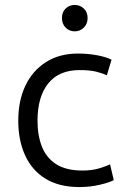

<svg xmlns="http://www.w3.org/2000/svg" viewBox="-20 -747 505 778"><path d="M302 11Q220 11 165 -22.5Q110 -56 82 -117Q54 -178 54 -258Q54 -339 83 -400Q112 -461 166.5 -495.5Q221 -530 296 -530Q337 -530 374 -523Q411 -516 432 -505L413 -442Q393 -451 368 -457Q343 -463 302 -463Q219 -463 175.5 -409Q132 -355 132 -258Q132 -198 150 -152.5Q168 -107 208 -81.5Q248 -56 314 -56Q353 -56 382.5 -65Q412 -74 426 -81L441 -17Q422 -7 383 2Q344 11 302 11ZM283 -620Q261 -620 246 -635Q231 -650 231 -674Q231 -698 246 -712.5Q261 -727 283 -727Q304 -727 319.5 -712.5Q335 -698 335 -674Q335 -650 319.5 -635Q304 -620 283 -620Z"/></svg>

Font: Ubuntu Sans
Style: Regular
Weight: 400
Designer: Dalton Maag Ltd
Foundry: Dalton Maag Ltd
Version: Version 1.006; ttfautohint (v1.8.4.7-5d5b)